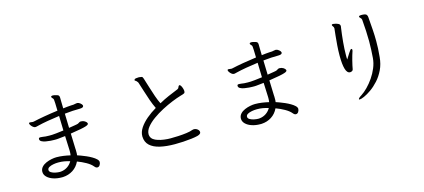

<svg xmlns="http://www.w3.org/2000/svg" viewBox="-61 -1294 4123 1868"><g transform="rotate(-15 2000.0 -360.5)"><path d="M383 27Q340 27 301.5 14.5Q263 2 239.5 -21Q216 -44 216 -73V-76Q217 -103 235 -122.5Q253 -142 280 -153.5Q307 -165 335 -170.5Q363 -176 384 -176Q419 -176 454 -171Q489 -166 523 -158Q526 -175 526 -194V-207L520 -353Q497 -350 478 -348.5Q459 -347 445 -345Q441 -345 437 -344.5Q433 -344 429 -344H409Q395 -344 371.5 -345.5Q348 -347 324 -351.5Q300 -356 283.5 -365Q267 -374 267 -390Q267 -398 271 -401Q275 -404 286 -404Q298 -404 308 -402Q333 -397 373 -397Q387 -397 402.5 -397.5Q418 -398 444.5 -401Q471 -404 518 -410Q517 -449 516 -486Q515 -523 514 -557Q453 -549 395 -539Q337 -529 293 -518Q286 -517 279 -514.5Q272 -512 265 -512Q253 -512 241 -521.5Q229 -531 221 -543Q213 -555 213 -562Q213 -566 217 -569Q219 -570 224 -570Q230 -570 238 -568.5Q246 -567 251 -567Q255 -567 259 -567.5Q263 -568 267 -569Q310 -579 376.5 -590.5Q443 -602 512 -611Q511 -660 510 -685.5Q509 -711 507.5 -721.5Q506 -732 502 -735Q498 -740 493 -745Q488 -750 488 -756V-757Q489 -766 504 -766Q510 -766 516.5 -765Q523 -764 527 -763Q558 -756 564 -748Q570 -740 570 -726V-721Q570 -715 570.5 -687Q571 -659 572 -618Q595 -621 615.5 -623Q636 -625 654 -626Q661 -626 667 -626.5Q673 -627 678 -627Q688 -628 696 -630.5Q704 -633 714 -633H719Q731 -632 746.5 -620Q762 -608 765 -596V-592Q765 -582 754.5 -577.5Q744 -573 727 -573Q694 -573 654.5 -571Q615 -569 574 -564L578 -420Q615 -426 640 -430Q665 -434 672 -437Q683 -442 687.5 -446Q692 -450 702 -451H706Q727 -451 743.5 -440.5Q760 -430 764 -419Q764 -418 764.5 -416.5Q765 -415 765 -413Q765 -409 760.5 -404Q756 -399 739 -393Q722 -387 684 -379.5Q646 -372 580 -362Q582 -312 583 -271Q584 -230 585 -210Q586 -203 586 -195.5Q586 -188 586 -180Q586 -170 586 -160.5Q586 -151 584 -142Q596 -138 619.5 -129.5Q643 -121 670.5 -109Q698 -97 723 -82.5Q748 -68 764 -52.5Q780 -37 780 -22Q780 -7 770.5 8Q761 23 745 23Q739 23 732 19.5Q725 16 717 6Q695 -21 653 -44.5Q611 -68 567 -84Q543 -33 498.5 -4.5Q454 24 398 27ZM385 -122Q364 -122 339 -117.5Q314 -113 296 -103Q278 -93 278 -76Q278 -60 295.5 -49.5Q313 -39 337.5 -34Q362 -29 381 -29Q385 -29 388.5 -29.5Q392 -30 395 -30Q430 -34 459 -53.5Q488 -73 505 -104Q474 -113 447.5 -117.5Q421 -122 394 -122Z M1744 -93Q1767 -93 1783 -80Q1799 -67 1799 -50Q1799 -31 1764 -21Q1741 -15 1701.5 -10Q1662 -5 1617.5 -2.5Q1573 0 1533 0Q1447 0 1383 -15Q1319 -30 1283 -63.5Q1247 -97 1245 -153V-156Q1245 -199 1272.5 -240.5Q1300 -282 1345 -320Q1390 -358 1443 -389Q1423 -430 1406 -478Q1389 -526 1374 -575Q1359 -624 1345 -666Q1344 -671 1339 -677.5Q1334 -684 1331 -687Q1327 -692 1320 -695.5Q1313 -699 1313 -704Q1313 -705 1313.5 -705.5Q1314 -706 1314 -707Q1317 -715 1330 -717.5Q1343 -720 1361 -720Q1378 -719 1388.5 -716Q1399 -713 1404 -694Q1417 -654 1432.5 -602.5Q1448 -551 1465 -502.5Q1482 -454 1499 -421Q1549 -449 1594.5 -468.5Q1640 -488 1694 -510Q1705 -515 1708.5 -527.5Q1712 -540 1720 -543H1722Q1730 -543 1737.5 -530Q1745 -517 1749.5 -501Q1754 -485 1754 -475Q1754 -460 1745 -454.5Q1736 -449 1706 -441Q1668 -430 1616.5 -409Q1565 -388 1511.5 -360Q1458 -332 1412 -299Q1366 -266 1337.5 -230.5Q1309 -195 1309 -160V-158Q1311 -114 1357 -93Q1403 -72 1475 -67Q1480 -67 1489 -66.5Q1498 -66 1508 -66Q1539 -66 1583 -68Q1627 -70 1667.5 -75.5Q1708 -81 1730 -90Z M2383 27Q2340 27 2301.5 14.5Q2263 2 2239.5 -21Q2216 -44 2216 -73V-76Q2217 -103 2235 -122.5Q2253 -142 2280 -153.5Q2307 -165 2335 -170.5Q2363 -176 2384 -176Q2419 -176 2454 -171Q2489 -166 2523 -158Q2526 -175 2526 -194V-207L2520 -353Q2497 -350 2478 -348.5Q2459 -347 2445 -345Q2441 -345 2437 -344.5Q2433 -344 2429 -344H2409Q2395 -344 2371.5 -345.5Q2348 -347 2324 -351.5Q2300 -356 2283.5 -365Q2267 -374 2267 -390Q2267 -398 2271 -401Q2275 -404 2286 -404Q2298 -404 2308 -402Q2333 -397 2373 -397Q2387 -397 2402.5 -397.5Q2418 -398 2444.5 -401Q2471 -404 2518 -410Q2517 -449 2516 -486Q2515 -523 2514 -557Q2453 -549 2395 -539Q2337 -529 2293 -518Q2286 -517 2279 -514.5Q2272 -512 2265 -512Q2253 -512 2241 -521.5Q2229 -531 2221 -543Q2213 -555 2213 -562Q2213 -566 2217 -569Q2219 -570 2224 -570Q2230 -570 2238 -568.5Q2246 -567 2251 -567Q2255 -567 2259 -567.5Q2263 -568 2267 -569Q2310 -579 2376.5 -590.5Q2443 -602 2512 -611Q2511 -660 2510 -685.5Q2509 -711 2507.5 -721.5Q2506 -732 2502 -735Q2498 -740 2493 -745Q2488 -750 2488 -756V-757Q2489 -766 2504 -766Q2510 -766 2516.5 -765Q2523 -764 2527 -763Q2558 -756 2564 -748Q2570 -740 2570 -726V-721Q2570 -715 2570.5 -687Q2571 -659 2572 -618Q2595 -621 2615.5 -623Q2636 -625 2654 -626Q2661 -626 2667 -626.5Q2673 -627 2678 -627Q2688 -628 2696 -630.5Q2704 -633 2714 -633H2719Q2731 -632 2746.5 -620Q2762 -608 2765 -596V-592Q2765 -582 2754.5 -577.5Q2744 -573 2727 -573Q2694 -573 2654.5 -571Q2615 -569 2574 -564L2578 -420Q2615 -426 2640 -430Q2665 -434 2672 -437Q2683 -442 2687.5 -446Q2692 -450 2702 -451H2706Q2727 -451 2743.5 -440.5Q2760 -430 2764 -419Q2764 -418 2764.5 -416.5Q2765 -415 2765 -413Q2765 -409 2760.5 -404Q2756 -399 2739 -393Q2722 -387 2684 -379.5Q2646 -372 2580 -362Q2582 -312 2583 -271Q2584 -230 2585 -210Q2586 -203 2586 -195.5Q2586 -188 2586 -180Q2586 -170 2586 -160.5Q2586 -151 2584 -142Q2596 -138 2619.5 -129.5Q2643 -121 2670.5 -109Q2698 -97 2723 -82.5Q2748 -68 2764 -52.5Q2780 -37 2780 -22Q2780 -7 2770.5 8Q2761 23 2745 23Q2739 23 2732 19.5Q2725 16 2717 6Q2695 -21 2653 -44.5Q2611 -68 2567 -84Q2543 -33 2498.5 -4.5Q2454 24 2398 27ZM2385 -122Q2364 -122 2339 -117.5Q2314 -113 2296 -103Q2278 -93 2278 -76Q2278 -60 2295.5 -49.5Q2313 -39 2337.5 -34Q2362 -29 2381 -29Q2385 -29 2388.5 -29.5Q2392 -30 2395 -30Q2430 -34 2459 -53.5Q2488 -73 2505 -104Q2474 -113 2447.5 -117.5Q2421 -122 2394 -122Z M3583 -736Q3586 -745 3606 -745Q3650 -745 3659.5 -733Q3669 -721 3669 -707Q3675 -631 3679 -574.5Q3683 -518 3683 -463Q3683 -427 3681.5 -388.5Q3680 -350 3675 -303Q3669 -234 3642.5 -178.5Q3616 -123 3578 -81Q3540 -39 3500 -11Q3460 17 3428 31Q3396 45 3381 45Q3374 45 3374 41Q3374 30 3408 9Q3439 -11 3472.5 -45Q3506 -79 3535.5 -122Q3565 -165 3585 -213.5Q3605 -262 3609 -311Q3612 -352 3614 -393.5Q3616 -435 3616 -478Q3616 -528 3613 -582.5Q3610 -637 3605 -698Q3603 -711 3593 -719Q3583 -727 3583 -734ZM3322 -688Q3322 -699 3314 -708.5Q3306 -718 3306 -724V-726Q3308 -732 3319 -732Q3321 -732 3338 -729Q3355 -726 3371.5 -718Q3388 -710 3388 -693Q3388 -689 3387.5 -685Q3387 -681 3386 -677Q3376 -608 3369.5 -536Q3363 -464 3363 -407Q3363 -394 3363 -383Q3363 -372 3364 -362Q3388 -400 3400 -419Q3412 -438 3418 -444.5Q3424 -451 3429 -451Q3437 -451 3437 -440Q3437 -431 3431 -416Q3428 -408 3422 -387.5Q3416 -367 3409.5 -341.5Q3403 -316 3398 -293Q3393 -270 3391 -257Q3390 -247 3380.5 -241Q3371 -235 3360 -235Q3330 -235 3316 -282Q3302 -329 3302 -417Q3302 -468 3306 -520Q3310 -572 3314.5 -616Q3319 -660 3322 -686Z"/></g></svg>

Font: QiushuiShotai
Style: Regular
Weight: 600
Designer: Fontworks Inc.
Foundry: Fontworks Inc.
Version: Version 1.250